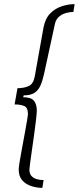

<svg xmlns="http://www.w3.org/2000/svg" viewBox="-20 -755 383 934"><path d="M186 159Q160 159 133 150.5Q106 142 88.5 122.5Q71 103 71 69Q71 60 75.5 32Q80 4 87 -33Q94 -70 100.5 -106Q107 -142 111.5 -168Q116 -194 116 -199Q116 -231 98.5 -239Q81 -247 51 -247L65 -326Q96 -326 119 -336Q142 -346 149 -383L192 -623Q201 -667 225.5 -691Q250 -715 282 -725Q314 -735 343 -735L337 -697Q323 -697 304 -692.5Q285 -688 268.5 -675Q252 -662 247 -638L194 -394Q187 -362 176.5 -338.5Q166 -315 147 -303Q128 -291 95 -291L93 -282Q131 -282 145 -265Q159 -248 159 -217Q159 -205 155.5 -174Q152 -143 146.5 -103.5Q141 -64 135.5 -26Q130 12 126.5 38.5Q123 65 123 70Q123 90 133 101Q143 112 158.5 116.5Q174 121 192 121Z"/></svg>

Font: Archivo SemiCondensed Thin
Style: Italic
Weight: 250
Width: 4
Italic angle: -10°
Designer: Hector Gatti
Foundry: Omnibus-Type
Version: Version 2.001